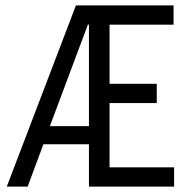

<svg xmlns="http://www.w3.org/2000/svg" viewBox="-20 -688 672 708"><path d="M5 0 260 -668H620V-597H384V-379H558V-308H384V-71H622V0H308V-156H140L82 0ZM164 -223H308V-597H304Z"/></svg>

Font: Atkinson Hyperlegible Mono ExtraLight
Style: Regular
Weight: 400
Monospace: yes
Version: Version 2.001